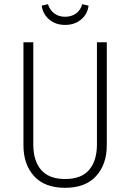

<svg xmlns="http://www.w3.org/2000/svg" viewBox="-20 -886 622 917"><path d="M490 -192Q490 -101 439 -45Q388 11 291 11Q193 11 142.5 -45Q92 -101 92 -192V-684H139V-196Q139 -118 176.5 -74.5Q214 -31 291 -31Q369 -31 406 -75Q443 -119 443 -196V-684H490ZM179 -859 209 -866Q218 -838 239 -822Q260 -806 291 -806Q322 -806 343.5 -822Q365 -838 373 -866L403 -859Q398 -818 367 -792.5Q336 -767 291 -767Q246 -767 215.5 -792.5Q185 -818 179 -859Z"/></svg>

Font: Fira Sans Condensed ExtraLight
Style: Regular
Weight: 275
Width: 3
Designer: Carrois Corporate & Edenspiekermann AG
Foundry: Carrois Corporate GbR & Edenspiekermann AG
Version: Version 4.203